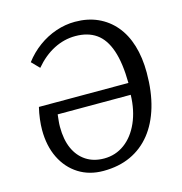

<svg xmlns="http://www.w3.org/2000/svg" viewBox="-108 -815 874 924"><g transform="rotate(-15 329.5 -353.5)"><path d="M295 11Q225 11 172 -22.5Q119 -56 89.5 -116Q60 -176 60 -256Q60 -280 63.5 -309Q67 -338 74 -367H520Q519 -467 497.5 -530Q476 -593 434.5 -622Q393 -651 331 -651Q275 -651 223.5 -624.5Q172 -598 129 -547L92 -585Q123 -626 164 -656Q205 -686 252 -702Q299 -718 347 -718Q410 -718 460 -695.5Q510 -673 545.5 -631Q581 -589 599.5 -528.5Q618 -468 618 -392Q618 -297 596 -222.5Q574 -148 532.5 -96Q491 -44 431.5 -16.5Q372 11 295 11ZM314 -46Q371 -46 416 -79Q461 -112 487.5 -172Q514 -232 516 -309H152Q150 -290 148.5 -276.5Q147 -263 147 -248Q147 -184 167 -139.5Q187 -95 224.5 -70.5Q262 -46 314 -46Z"/></g></svg>

Font: Literata 18pt
Style: Italic
Weight: 400
Italic angle: -2°
Designer: Latin by Veronika Burian and Jose Scaglione. Greek by Irene Vlachou. Cyrillic by Vera Evstafieva
Foundry: TypeTogether
Version: Version 3.103;gftools[0.9.29]